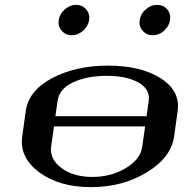

<svg xmlns="http://www.w3.org/2000/svg" viewBox="-20 -770 790 790"><path d="M696.3 -208Q683.6 -121.1 583.5 -60.5Q483.4 0 354.5 0Q223.6 0 141.6 -61Q59.6 -122.1 71.3 -208L85.9 -312.5Q97.7 -397.5 194.8 -448.7Q292 -500 424.8 -500Q558.6 -500 640.6 -448.2Q722.7 -396.5 710.9 -312.5ZM208 -292H583L591.8 -354.5Q598.6 -403.3 549.3 -430.7Q500 -458 418.9 -458Q337.9 -458 280.8 -431.2Q223.6 -404.3 216.8 -354.5ZM202.1 -250 190.4 -167Q183.6 -115.2 232.9 -78.6Q282.2 -42 360.4 -42Q437.5 -42 498 -78.6Q558.6 -115.2 565.4 -167L577.1 -250ZM626 -750Q652.3 -750 668 -731.4Q683.6 -712.9 679.7 -687.5Q675.8 -662.1 655.3 -643.6Q634.8 -625 608.4 -625Q583 -625 566.9 -643.6Q550.8 -662.1 554.7 -687.5Q558.6 -712.9 579.6 -731.4Q600.6 -750 626 -750ZM233.9 -643.6Q217.8 -662.1 221.7 -687.5Q225.6 -712.9 246.6 -731.4Q267.6 -750 293 -750Q318.4 -750 334.5 -731.4Q350.6 -712.9 346.7 -687.5Q342.8 -662.1 321.8 -643.6Q300.8 -625 275.4 -625Q250 -625 233.9 -643.6Z"/></svg>

Font: okolaks
Style: BoldItalic
Weight: 600
Width: 8
Italic angle: -8°
Version: Version 000.6.0